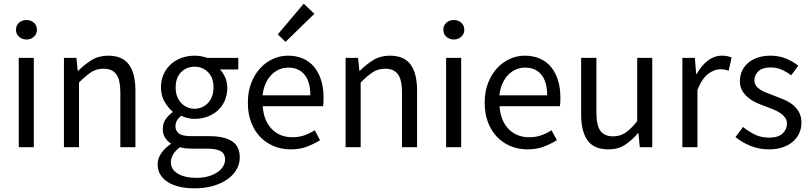

<svg xmlns="http://www.w3.org/2000/svg" viewBox="-20 -801 4414 1045"><path d="M82 0V-486H164V0ZM124 -586Q100 -586 83.5 -601Q67 -616 67 -639Q67 -663 83.5 -677.5Q100 -692 124 -692Q148 -692 164.5 -677.5Q181 -663 181 -639Q181 -616 164.5 -601Q148 -586 124 -586Z M328 0V-486H396L403 -416H406Q441 -451 479.5 -474.5Q518 -498 569 -498Q646 -498 681.5 -450Q717 -402 717 -308V0H635V-297Q635 -366 613 -396.5Q591 -427 543 -427Q505 -427 476 -408Q447 -389 410 -352V0Z M1039 224Q994 224 957 215.5Q920 207 893.5 190Q867 173 852.5 149Q838 125 838 93Q838 62 857 34Q876 6 909 -17V-21Q891 -32 878.5 -51.5Q866 -71 866 -100Q866 -131 883 -154Q900 -177 919 -190V-194Q895 -214 875.5 -247.5Q856 -281 856 -325Q856 -365 870.5 -397Q885 -429 910 -451.5Q935 -474 968.5 -486Q1002 -498 1039 -498Q1059 -498 1076.5 -494.5Q1094 -491 1108 -486H1277V-423H1177Q1194 -406 1205.5 -380Q1217 -354 1217 -323Q1217 -284 1203 -252.5Q1189 -221 1165 -199.5Q1141 -178 1108.5 -166Q1076 -154 1039 -154Q1021 -154 1002 -158.5Q983 -163 966 -171Q953 -160 944 -146.5Q935 -133 935 -113Q935 -90 953 -75Q971 -60 1021 -60H1115Q1200 -60 1242.5 -32.5Q1285 -5 1285 56Q1285 90 1268 120.5Q1251 151 1219 174Q1187 197 1141.5 210.5Q1096 224 1039 224ZM1039 -209Q1060 -209 1078.5 -217Q1097 -225 1111.5 -240Q1126 -255 1134 -276.5Q1142 -298 1142 -325Q1142 -379 1112 -408.5Q1082 -438 1039 -438Q996 -438 966 -408.5Q936 -379 936 -325Q936 -298 944 -276.5Q952 -255 966.5 -240Q981 -225 999.5 -217Q1018 -209 1039 -209ZM1051 167Q1086 167 1114.5 158.5Q1143 150 1163 136.5Q1183 123 1194 105Q1205 87 1205 68Q1205 34 1180 21Q1155 8 1107 8H1023Q1009 8 992.5 6.5Q976 5 960 0Q934 19 922 40Q910 61 910 82Q910 121 947.5 144Q985 167 1051 167Z M1562 12Q1513 12 1470.5 -5.5Q1428 -23 1396.5 -55.5Q1365 -88 1347 -135Q1329 -182 1329 -242Q1329 -302 1347.5 -349.5Q1366 -397 1396.5 -430Q1427 -463 1466 -480.5Q1505 -498 1547 -498Q1593 -498 1629.5 -482Q1666 -466 1690.5 -436Q1715 -406 1728 -364Q1741 -322 1741 -270Q1741 -257 1740.5 -244.5Q1740 -232 1738 -223H1410Q1415 -145 1458.5 -99.5Q1502 -54 1572 -54Q1607 -54 1636.5 -64.5Q1666 -75 1693 -92L1722 -38Q1690 -18 1651 -3Q1612 12 1562 12ZM1409 -282H1669Q1669 -356 1637.5 -394.5Q1606 -433 1549 -433Q1523 -433 1499.5 -423Q1476 -413 1457 -393.5Q1438 -374 1425.5 -346Q1413 -318 1409 -282ZM1534 -573 1492 -614 1633 -781 1691 -726Z M1861 0V-486H1929L1936 -416H1939Q1974 -451 2012.5 -474.5Q2051 -498 2102 -498Q2179 -498 2214.5 -450Q2250 -402 2250 -308V0H2168V-297Q2168 -366 2146 -396.5Q2124 -427 2076 -427Q2038 -427 2009 -408Q1980 -389 1943 -352V0Z M2408 0V-486H2490V0ZM2450 -586Q2426 -586 2409.5 -601Q2393 -616 2393 -639Q2393 -663 2409.5 -677.5Q2426 -692 2450 -692Q2474 -692 2490.5 -677.5Q2507 -663 2507 -639Q2507 -616 2490.5 -601Q2474 -586 2450 -586Z M2851 12Q2802 12 2759.5 -5.5Q2717 -23 2685.5 -55.5Q2654 -88 2636 -135Q2618 -182 2618 -242Q2618 -302 2636.5 -349.5Q2655 -397 2685.5 -430Q2716 -463 2755 -480.5Q2794 -498 2836 -498Q2882 -498 2918.5 -482Q2955 -466 2979.5 -436Q3004 -406 3017 -364Q3030 -322 3030 -270Q3030 -257 3029.5 -244.5Q3029 -232 3027 -223H2699Q2704 -145 2747.5 -99.5Q2791 -54 2861 -54Q2896 -54 2925.5 -64.5Q2955 -75 2982 -92L3011 -38Q2979 -18 2940 -3Q2901 12 2851 12ZM2698 -282H2958Q2958 -356 2926.5 -394.5Q2895 -433 2838 -433Q2812 -433 2788.5 -423Q2765 -413 2746 -393.5Q2727 -374 2714.5 -346Q2702 -318 2698 -282Z M3292 12Q3214 12 3178.5 -36Q3143 -84 3143 -178V-486H3226V-189Q3226 -120 3247.5 -89.5Q3269 -59 3317 -59Q3355 -59 3384 -78.5Q3413 -98 3448 -141V-486H3530V0H3462L3455 -76H3452Q3418 -36 3380.5 -12Q3343 12 3292 12Z M3694 0V-486H3762L3769 -398H3772Q3797 -444 3832.5 -471Q3868 -498 3910 -498Q3939 -498 3962 -488L3946 -416Q3934 -420 3924 -422Q3914 -424 3899 -424Q3868 -424 3834.5 -399Q3801 -374 3776 -312V0Z M4164 12Q4112 12 4065 -7Q4018 -26 3983 -55L4024 -110Q4056 -84 4089.5 -68Q4123 -52 4167 -52Q4215 -52 4239 -74Q4263 -96 4263 -128Q4263 -147 4253 -161Q4243 -175 4227.5 -185.5Q4212 -196 4192 -204Q4172 -212 4152 -220Q4126 -229 4100 -240.5Q4074 -252 4053.5 -268.5Q4033 -285 4020 -307Q4007 -329 4007 -360Q4007 -389 4018.5 -414.5Q4030 -440 4051.5 -458.5Q4073 -477 4104 -487.5Q4135 -498 4174 -498Q4220 -498 4258.5 -482Q4297 -466 4325 -443L4286 -391Q4261 -410 4234 -422Q4207 -434 4175 -434Q4129 -434 4107.5 -413Q4086 -392 4086 -364Q4086 -347 4095 -334.5Q4104 -322 4119 -312.5Q4134 -303 4153.5 -295.5Q4173 -288 4194 -280Q4220 -270 4246.5 -259Q4273 -248 4294 -231.5Q4315 -215 4328.5 -191Q4342 -167 4342 -133Q4342 -103 4330.5 -77Q4319 -51 4296.5 -31Q4274 -11 4240.5 0.5Q4207 12 4164 12Z"/></svg>

Font: Source Sans Pro
Style: Regular
Weight: 400
Designer: Paul D. Hunt
Foundry: Adobe Systems Incorporated
Version: Version 2.021;PS 2.000;hotconv 1.0.86;makeotf.lib2.5.63406